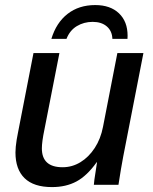

<svg xmlns="http://www.w3.org/2000/svg" viewBox="-20 -741 614 770"><path d="M367.7 -90.3Q328.6 -35.6 286.6 -13.2Q244.6 9.3 188.5 9.3Q115.2 9.3 78.6 -26.4Q42 -62 42 -129.4Q42 -139.2 43.2 -152.6Q44.4 -166 46.9 -180.9Q49.3 -195.8 52.2 -209.5L114.3 -528.3H218.3L158.2 -221.7Q147.9 -172.4 147.9 -146Q147.9 -70.3 231 -70.3Q269.5 -70.3 302.7 -90.6Q335.9 -110.8 359.9 -147.5Q383.8 -184.1 393.1 -232.4L450.7 -528.3H555.2L474.1 -112.8Q469.7 -90.8 465.1 -62.7Q460.4 -34.7 455.1 0H356.4Q356.4 -3.4 358.6 -20.8Q360.8 -38.1 364.3 -58.3Q367.7 -78.6 369.1 -90.3ZM361.8 -720.7Q422.4 -720.7 457 -687.7Q491.7 -654.8 491.7 -597.7L491.2 -585H430.7Q429.7 -616.7 408.4 -635Q387.2 -653.3 351.6 -653.3Q316.4 -653.3 288.1 -636.2Q259.8 -619.1 246.6 -585H186Q205.6 -649.9 251 -685.3Q296.4 -720.7 361.8 -720.7Z"/></svg>

Font: Arimo Medium
Style: Italic
Weight: 500
Italic angle: -12°
Designer: Steve Matteson
Foundry: Monotype Imaging Inc.
Version: Version 1.33